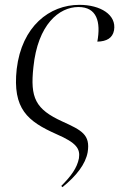

<svg xmlns="http://www.w3.org/2000/svg" viewBox="-20 -564 493 793"><path d="M49 -279C31 -114 94 -63 213 -10C296 26 312 50 306 90C298 130 274 163 233 204L238 209C296 162 333 114 342 65C354 -8 317 -26 238 -62C126 -113 104 -160 118 -287C136 -463 224 -535 304 -535C380 -535 397 -474 382 -392C421 -393 445 -407 451 -439C462 -503 395 -544 308 -544C184 -544 70 -455 49 -279Z"/></svg>

Font: Noto Serif Display Light
Style: Italic
Weight: 300
Italic angle: -12°
Designer: Monotype Design Team
Foundry: Monotype Imaging Inc.
Version: Version 2.009